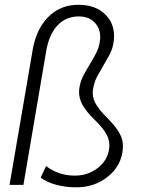

<svg xmlns="http://www.w3.org/2000/svg" viewBox="-20 -774 613 804"><path d="M78.1 0H20L114.3 -550.3Q127.9 -647.9 181.2 -702.1Q234.4 -756.3 314.9 -753.9Q383.3 -752 422.9 -711.4Q462.4 -670.9 457 -608.4Q455.1 -585.4 447.5 -564.9Q439.9 -544.4 412.8 -499.3Q385.7 -454.1 378.9 -436.3Q372.1 -418.5 369.1 -397.5Q365.2 -369.1 379.2 -342.5Q393.1 -315.9 429.2 -280Q465.3 -244.1 481.2 -214.8Q497.1 -185.5 494.6 -154.3Q490.2 -81.5 432.1 -34.7Q374 12.2 294.4 10.3Q255.4 10.3 215.6 -0.2Q175.8 -10.7 150.4 -30.3L172.9 -78.6Q224.1 -39.6 289.6 -38.6Q346.7 -37.6 388.9 -70.1Q431.2 -102.5 437.5 -153.8Q440.9 -183.1 426.8 -210.2Q412.6 -237.3 376.2 -272.5Q339.8 -307.6 324.2 -337.2Q308.6 -366.7 311.5 -398.4Q314 -422.4 322.8 -443.6Q331.5 -464.8 354.7 -502.4Q377.9 -540 387 -560.8Q396 -581.5 398.9 -605.5Q403.8 -646 380.9 -674.6Q357.9 -703.1 315.9 -705.1Q258.3 -707.5 220.7 -667.5Q183.1 -627.4 171.9 -550.8Z"/></svg>

Font: RobotoInd Light
Style: Italic
Weight: 300
Italic angle: -12°
Designer: Google
Version: Version 2.001151; 2014